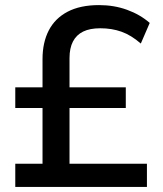

<svg xmlns="http://www.w3.org/2000/svg" viewBox="-20 -734 640 754"><path d="M40 0V-91H147V-310H40V-391H147V-502Q147 -567 171.5 -614.5Q196 -662 245.5 -688Q295 -714 369 -714Q428 -714 479 -695.5Q530 -677 568 -644L533 -563Q495 -596 457 -609.5Q419 -623 374 -623Q333 -623 306.5 -610Q280 -597 266.5 -571Q253 -545 253 -506V-391H474V-310H253V-91H557V0Z"/></svg>

Font: Nunito Sans 7pt SemiBold
Style: Regular
Weight: 600
Designer: Vernon Adams
Foundry: Vernon Adams
Version: Version 3.101;gftools[0.9.27]